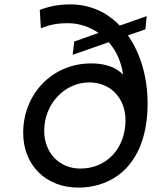

<svg xmlns="http://www.w3.org/2000/svg" viewBox="-20 -837 730 869"><path d="M559 -677 638 -704 644 -764 522 -721C464 -782 387 -817 300 -817C242 -817 202 -808 160 -792L165 -709C205 -725 237 -732 288 -732C337 -732 385 -716 426 -688L316 -649L309 -589L472 -646C506 -608 529 -558 537 -499C495 -543 434 -550 392 -550C218 -550 85 -413 85 -236C85 -88 189 12 334 12C502 12 648 -103 648 -369C648 -490 615 -597 559 -677ZM344 -74C248 -74 180 -146 180 -245C180 -366 272 -464 384 -464C480 -464 548 -393 548 -293C548 -166 463 -74 344 -74Z"/></svg>

Font: Plus Jakarta Text
Style: Italic
Weight: 400
Italic angle: -12°
Designer: Gumpita Rahayu
Foundry: Tokotype Studio
Version: Version 1.000;hotconv 1.0.109;makeotfexe 2.5.65596